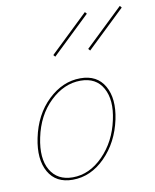

<svg xmlns="http://www.w3.org/2000/svg" viewBox="-79 -739 648 802"><g transform="rotate(-10 245.5 -337.5)"><path d="M182 -516 175 -524 336 -678 343 -670ZM330 -516 323 -524 484 -678 491 -670ZM165 3Q94 3 63 -51.5Q32 -106 50 -194Q70 -291 132 -350Q194 -409 269 -409Q340 -409 371 -354.5Q402 -300 384 -214Q364 -120 303 -58.5Q242 3 165 3ZM167 -7Q238 -7 296 -66Q354 -125 373 -214Q391 -296 362.5 -347.5Q334 -399 268 -399Q198 -399 139 -342.5Q80 -286 61 -194Q43 -108 72.5 -57.5Q102 -7 167 -7Z"/></g></svg>

Font: EauTestInfant Hairline
Style: Italic
Weight: 250
Italic angle: -12°
Designer: Christian Thalmann (Catharsis Fonts)
Version: Version 0.001;PS 000.001;hotconv 1.0.88;makeotf.lib2.5.64775